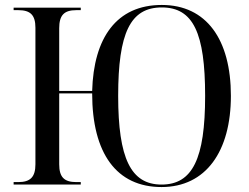

<svg xmlns="http://www.w3.org/2000/svg" viewBox="-20 -745 1004 775"><path d="M632 10C811 10 912 -134 912 -358C912 -586 813 -725 633 -725C450 -725 358 -592 352 -378H219V-631C219 -684 239 -704 288 -704H306V-714H35V-704H54C102 -704 123 -685 123 -633V-82C123 -30 102 -10 54 -10H35V0H306V-10H288C239 -10 219 -30 219 -82V-368H352C352 -125 451 10 632 10ZM632 0C508 0 457 -106 457 -358C457 -612 506 -715 633 -715C760 -715 808 -612 808 -358C808 -104 757 0 632 0Z"/></svg>

Font: Noto Serif Display SemiCondensed
Style: Regular
Weight: 400
Width: 4
Designer: Monotype Design Team
Foundry: Monotype Imaging Inc.
Version: Version 2.009